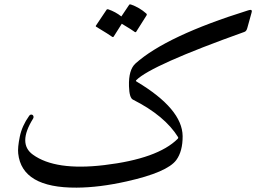

<svg xmlns="http://www.w3.org/2000/svg" viewBox="-20 -800 1243 886"><path d="M575.7 -777.3Q578.1 -781.2 584 -779.3Q623.5 -765.6 654.8 -737.8Q659.2 -733.9 656.2 -729L608.4 -653.3Q605.5 -648.9 598.6 -654.8Q592.3 -660.2 542 -690.4L504.4 -630.9Q501.5 -626.5 494.4 -632.3Q487.3 -638.2 424.3 -676.3Q420.4 -678.7 422.9 -682.1L471.7 -754.9Q474.1 -758.8 480 -756.8Q512.7 -745.6 540 -724.1ZM800.3 -159.7Q803.2 -162.6 802.2 -166.5Q740.7 -266.1 593.3 -340.3Q576.7 -348.6 575.2 -402.3Q572.8 -478 605.5 -507.3Q747.6 -634.3 1124.5 -752Q1132.3 -754.4 1136.2 -754.4Q1142.1 -754.4 1142.1 -747.6Q1142.1 -746.1 1140.6 -740.7L1121.1 -670.4Q1117.2 -655.8 1107.9 -652.8Q677.7 -499 608.9 -430.2Q605 -426.3 610.8 -423.3Q821.3 -297.4 822.8 -171.9Q823.2 -102.1 793.5 -61.5Q752 -4.9 564.5 37.1Q438.5 65.4 333.5 65.9Q81.1 67.4 64 -91.8Q61 -119.1 71.3 -169.2Q81.5 -219.2 114.3 -265.1Q119.1 -272 125.5 -271.2Q131.8 -270.5 134 -264.4Q136.2 -258.3 132.3 -252Q61 -137.2 131.8 -86.4Q235.8 -11.2 460.9 -38.1Q708 -67.4 800.3 -159.7Z"/></svg>

Font: Amiri
Style: Regular
Weight: 400
Designer: Khaled Hosny
Version: Version 000.108